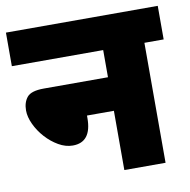

<svg xmlns="http://www.w3.org/2000/svg" viewBox="-73 -694 760 766"><g transform="rotate(-10 307.5 -311.0)"><path d="M0 -622H615V-486H537V0H370V-240H261V-230Q261 -132 185 -132Q156 -132 127.5 -148.5Q99 -165 76 -190.5Q53 -216 39 -246Q25 -276 25 -302Q25 -335 42 -355.5Q59 -376 110 -376H370V-486H0Z"/></g></svg>

Font: Noto Sans SemiCondensed Black
Style: Regular
Weight: 900
Width: 4
Designer: Monotype Design Team
Foundry: Monotype Imaging Inc.
Version: Version 2.013; ttfautohint (v1.8.4.7-5d5b)